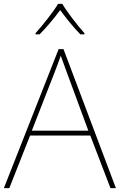

<svg xmlns="http://www.w3.org/2000/svg" viewBox="-20 -969 617 989"><path d="M301 -949H279C255 -908 200 -839 163 -798V-792H184C221 -829 262 -879 290 -917C318 -879 357 -829 394 -792H415V-798C378 -839 325 -908 301 -949ZM549 0H577L307 -716H282L0 0H28L135 -271H445ZM325 -594 435 -296H144L260 -593C270 -620 283 -652 293 -682C306 -645 317 -617 325 -594Z"/></svg>

Font: Noto Sans Arabic UI Th
Style: Regular
Weight: 100
Designer: Monotype Design Team, Nadine Chahine and Nizar Qandah
Foundry: Monotype Imaging Inc.
Version: Version 2.010